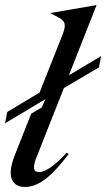

<svg xmlns="http://www.w3.org/2000/svg" viewBox="-21 -737 422 763"><path d="M145 -310.1 159.2 -342.8 -1 -247.1 7.8 -292 136.2 -369.1 229 -603Q239.3 -630.4 235.4 -643.8Q231.4 -657.2 210.9 -668L178.2 -685.1L362.8 -716.8L252.9 -438L380.9 -514.2L372.1 -469.2L232.9 -387.2L124 -111.8Q114.7 -88.9 114.3 -75.4Q113.8 -62 119.1 -57.6Q124.5 -53.2 134.8 -53.2Q172.4 -53.2 244.1 -129.9L252 -125Q201.2 -57.6 159.9 -25.9Q118.7 5.9 78.1 5.9Q38.6 5.9 26.1 -24.4Q13.7 -54.7 35.2 -113.8L103 -285.2Z"/></svg>

Font: Redaction
Style: Italic
Weight: 400
Designer: Jeremy Mickel / Forest Young
Foundry: MCKL
Version: Version 2.001;hotconv 1.0.113;makeotfexe 2.5.65598 DEVELOPME